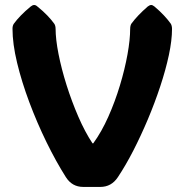

<svg xmlns="http://www.w3.org/2000/svg" viewBox="-20 -737 728 757"><path d="M239.7 -38.6Q200.7 -100.1 163.3 -176.5Q126 -252.9 95.7 -333.7Q65.4 -414.6 47.4 -489.5Q29.3 -564.5 29.3 -623.5Q29.3 -636.2 34.7 -643.6Q45.9 -659.2 62.3 -676Q78.6 -692.9 101.1 -711.4Q108.4 -717.3 114.7 -717.3Q121.1 -717.3 127.4 -711.4Q150.4 -692.9 166.5 -676Q182.6 -659.2 193.8 -643.6Q199.2 -636.2 199.2 -622.1V-624Q199.2 -582.5 210.7 -524.2Q222.2 -465.8 242.4 -401.6Q262.7 -337.4 288.8 -277.1Q314.9 -216.8 344.7 -171.9H347.7Q380.4 -216.8 407 -276.6Q433.6 -336.4 452.9 -400.4Q472.2 -464.4 482.7 -522.7Q493.2 -581.1 493.2 -623.5V-622.1Q493.2 -636.2 498 -643.6Q521.5 -675.8 562.5 -711.4Q570.3 -717.3 576.2 -717.3Q581.5 -717.3 588.9 -711.4Q610.8 -692.9 626.5 -676Q642.1 -659.2 653.3 -643.6Q658.2 -635.7 658.2 -622.6Q658.2 -578.1 645.8 -519.8Q633.3 -461.4 611.8 -396.5Q590.3 -331.5 563 -266.6Q535.6 -201.7 505.4 -142.8Q475.1 -84 444.8 -38.6Q419.4 0 375.5 0H308.1Q264.2 0 239.7 -38.6ZM29.3 -624V-623.5V-622.1ZM658.2 -623.5V-622.1V-622.6Z"/></svg>

Font: ADLaM Display
Style: Regular
Weight: 400
Designer: Mark Jamra, Neil Patel, Concept: Andrew Footit
Foundry: Microsoft
Version: Version 2.000; ttfautohint (v1.8.4.7-5d5b);gftools[0.9.28]